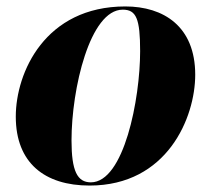

<svg xmlns="http://www.w3.org/2000/svg" viewBox="-20 -566 654 596"><path d="M258 10C499 10 586 -201 586 -334C586 -484 488 -546 369 -546C120 -546 29 -341 29 -204C29 -60 119 10 258 10ZM262 0C220 0 202 -35 202 -130C202 -290 259 -536 361 -536C403 -536 415 -508 415 -407C415 -259 365 0 262 0Z"/></svg>

Font: Noto Serif Display ExtraBold
Style: Italic
Weight: 800
Italic angle: -12°
Designer: Monotype Design Team
Foundry: Monotype Imaging Inc.
Version: Version 2.009